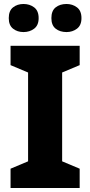

<svg xmlns="http://www.w3.org/2000/svg" viewBox="-20 -1037 453 964"><path d="M380 -93H33V-190L121 -227V-673L33 -710V-807H380V-710L292 -673V-227L380 -190ZM24 -946Q24 -983 45.5 -1000Q67 -1017 98 -1017Q129 -1017 151.5 -1000Q174 -983 174 -946Q174 -910 151.5 -893Q129 -876 98 -876Q67 -876 45.5 -893Q24 -910 24 -946ZM238 -946Q238 -983 259.5 -1000Q281 -1017 314 -1017Q344 -1017 366.5 -1000Q389 -983 389 -946Q389 -910 366.5 -893Q344 -876 314 -876Q281 -876 259.5 -893Q238 -910 238 -946Z"/></svg>

Font: Noto Sans Kannada UI ExtraBold
Style: Regular
Weight: 800
Designer: Jelle Bosma - Monotype Design Team
Foundry: Monotype Imaging Inc.
Version: Version 2.005; ttfautohint (v1.8.4.7-5d5b)